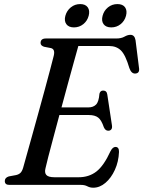

<svg xmlns="http://www.w3.org/2000/svg" viewBox="-20 -884 685 918"><path d="M367 0H24.5Q3 0 3 -18.5Q3 -34.5 22 -40.5L57 -47Q70 -50 77.8 -57.5Q85.5 -65 90.5 -81.5Q95.5 -100 106.8 -140Q118 -180 132.8 -233Q147.5 -286 163.5 -343.8Q179.5 -401.5 194.2 -455.8Q209 -510 220.2 -552.8Q231.5 -595.5 237 -617.5Q244.5 -648.5 224 -654L190.5 -660.5Q174 -666 174 -678.5Q174 -700 199.5 -700H536Q560 -700 575.2 -708.8Q590.5 -717.5 603.5 -717.5Q623.5 -717.5 628 -692L644.5 -560.5Q649 -534.5 628.5 -532.5Q608.5 -530 598.5 -558.5Q580 -621.5 558.2 -642.8Q536.5 -664 502 -664H354.5Q347 -637 334 -590.5Q321 -544 305.5 -487Q290 -430 274 -370.5H403Q425.5 -370.5 439 -383.8Q452.5 -397 455.5 -436Q459.5 -451 473 -451Q490.5 -451 493 -432L515 -286.5Q517.5 -272 512.2 -265.5Q507 -259 498 -259Q484 -258.5 476.5 -275.5Q465 -310 449.2 -322Q433.5 -334 405 -334H264Q248.5 -276.5 234.8 -224.8Q221 -173 211 -134.8Q201 -96.5 197.5 -79.5Q192 -58.5 201.5 -47.5Q211 -36.5 241 -36.5H356Q405.5 -36.5 441 -64Q476.5 -91.5 508.5 -161.5Q519 -181.5 532 -181.5Q549.5 -181.5 549 -157.5Q547 -110.5 529.2 -71.8Q511.5 -33 484.2 -9.8Q457 13.5 425.5 13.5Q410.5 13.5 397.8 6.8Q385 0 367 0ZM333.5 -753Q308.5 -753 297.2 -768.5Q286 -784 292.5 -808.5Q299.5 -833.5 318.8 -849Q338 -864.5 363.5 -864.5Q388.5 -864.5 399.5 -849Q410.5 -833.5 404 -808.5Q397.5 -784 378.2 -768.5Q359 -753 333.5 -753ZM512 -753Q486.5 -753 475.2 -768.5Q464 -784 470.5 -808.5Q477 -833.5 496.5 -849Q516 -864.5 541.5 -864.5Q567 -864.5 578 -849Q589 -833.5 582.5 -808.5Q576 -784 556.8 -768.5Q537.5 -753 512 -753Z"/></svg>

Font: Fraunces 72pt S050
Style: Italic
Weight: 400
Italic angle: -16°
Version: Version 1.000; ttfautohint (v1.8.3)